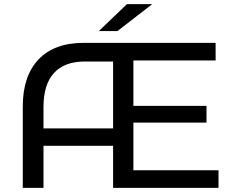

<svg xmlns="http://www.w3.org/2000/svg" viewBox="-20 -907 1114 927"><path d="M1035 -85V0H526V-203H190V0H90V-393Q90 -540 166 -620Q242 -700 383 -700H1021V-615H624V-396H977V-315H624V-85ZM526 -287V-610H390Q291 -610 240.5 -554.5Q190 -499 190 -391V-287ZM593 -887H715L547 -757H457Z"/></svg>

Font: Montserrat Alternates Medium
Style: Regular
Weight: 500
Designer: Julieta Ulanovsky
Foundry: Julieta Ulanovsky
Version: Version 7.200